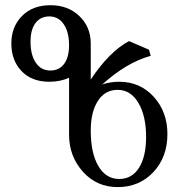

<svg xmlns="http://www.w3.org/2000/svg" viewBox="-20 -723 727 752"><path d="M446.8 -22Q496.6 -22 524.4 -65.7Q552.2 -109.4 552.2 -187Q552.2 -269 522 -320.1Q491.7 -371.1 440.9 -371.1Q391.1 -371.1 363.3 -327.6Q335.4 -284.2 335.4 -211.4Q335.4 -123.5 365.2 -72.8Q395 -22 446.8 -22ZM177.2 -446.8Q211.9 -446.8 231.2 -472.9Q250.5 -499 250.5 -545.4Q250.5 -597.7 229.5 -628.2Q208.5 -658.7 173.3 -658.7Q138.7 -658.7 119.1 -632.8Q99.6 -606.9 99.6 -560.1Q99.6 -507.3 120.4 -477.1Q141.1 -446.8 177.2 -446.8ZM440.9 9.8Q358.4 9.8 304.4 -50.8Q250.5 -111.3 250.5 -195.8V-418.5Q216.3 -402.8 172.9 -402.8Q104 -402.8 64.2 -444.8Q24.4 -486.8 24.4 -552.7Q24.4 -617.7 65.9 -660.2Q107.4 -702.6 177.7 -702.6Q246.1 -702.6 290.3 -660.6Q334.5 -618.7 335.4 -555.2V-411.6Q408.2 -521 485.4 -562L563.5 -528.3L570.3 -504.4Q475.1 -478 380.4 -392.1Q411.1 -402.8 446.8 -402.8Q528.8 -402.8 582.3 -343.8Q635.7 -284.7 635.7 -198.2Q635.7 -107.4 580.6 -48.8Q525.4 9.8 440.9 9.8Z"/></svg>

Font: Almanac
Style: Regular
Weight: 400
Designer: Eden's Almanac
Version: Version 3.501;March 28, 2021;FontCreator 13.0.0.2683 64-bit